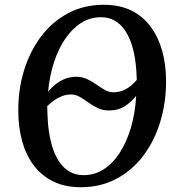

<svg xmlns="http://www.w3.org/2000/svg" viewBox="-20 -773 744 803"><path d="M317.5 10Q251 10 201.8 -14.5Q152.5 -39 120.2 -82.5Q88 -126 72.5 -183Q57 -240 56.5 -305.5Q55.5 -396 80 -476.8Q104.5 -557.5 151.2 -619.8Q198 -682 264.5 -717.5Q331 -753 414.5 -753Q482 -753 530.8 -728.2Q579.5 -703.5 611.2 -659.8Q643 -616 658.5 -559.5Q674 -503 674.5 -439.5Q675.5 -349 651.5 -267.8Q627.5 -186.5 581.2 -124.2Q535 -62 468.5 -26Q402 10 317.5 10ZM329.5 -40.5Q376 -40.5 414.2 -65.2Q452.5 -90 481.2 -134.8Q510 -179.5 527.8 -240Q545.5 -300.5 549.5 -372Q531 -348 503 -329.5Q475 -311 435.5 -311Q409.5 -311 388.2 -321.2Q367 -331.5 348.8 -344.8Q330.5 -358 313.2 -368Q296 -378 277.5 -378Q257 -378 238.2 -370.5Q219.5 -363 204.2 -351.8Q189 -340.5 177.5 -329Q178 -308 178.8 -289Q179.5 -270 181 -252.5Q186 -201 198 -161.5Q210 -122 228.8 -95Q247.5 -68 272.8 -54.2Q298 -40.5 329.5 -40.5ZM454.5 -387Q478 -387 496.8 -395.5Q515.5 -404 529.2 -416Q543 -428 552 -438.5Q551.5 -456.5 550.5 -473.2Q549.5 -490 547.5 -506Q542.5 -550.5 531 -586.2Q519.5 -622 501.5 -647.8Q483.5 -673.5 459 -687.2Q434.5 -701 402 -701Q358 -701 320.5 -677.8Q283 -654.5 254 -612.5Q225 -570.5 206.2 -513.8Q187.5 -457 181 -389.5Q194.5 -406 212 -420Q229.5 -434 251.2 -443Q273 -452 298 -452Q324 -452 344.8 -442Q365.5 -432 383.2 -419.5Q401 -407 418.2 -397Q435.5 -387 454.5 -387Z"/></svg>

Font: Merriweather 28pt Medium
Style: Italic
Weight: 500
Italic angle: -7.8°
Version: Version 2.101